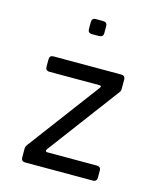

<svg xmlns="http://www.w3.org/2000/svg" viewBox="-98 -695 633 766"><g transform="rotate(15 218.5 -312.5)"><path d="M232.4 -563.5H203.1Q186.5 -563.5 186.5 -580.1V-608.9Q186.5 -625.5 203.1 -625.5H232.4Q250 -625.5 250 -608.9V-580.1Q250 -563.5 232.4 -563.5ZM374.5 -421.4V-382.8Q374.5 -373.5 370.1 -369.1L148.4 -72.8Q145.5 -68.8 147 -65.4Q148.4 -62 152.3 -62H357.9Q374.5 -62 374.5 -45.4V-16.6Q374.5 0 357.9 0H78.6Q62 0 62 -16.6V-55.2Q62 -60.5 67.4 -68.4L289.6 -365.2Q295.9 -374.5 284.2 -374.5H78.6Q62 -374.5 62 -391.1V-421.4Q62 -438 78.6 -438H357.9Q374.5 -438 374.5 -421.4Z"/></g></svg>

Font: GOSTRUS
Style: type_B
Weight: 400
Designer: Юрий и Татьяна Кривогуз
Version: Version 02.00